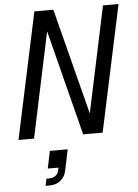

<svg xmlns="http://www.w3.org/2000/svg" viewBox="-62 -747 760 1059"><g transform="rotate(-5 317.5 -217.0)"><path d="M549 -699H635L486 0H378L230 -581H229L106 0H20L169 -699H274L424 -114H425ZM167 171 187 75H286L261 193Q254 226 229.5 245.5Q205 265 168 265H147L155 226H169Q190 226 204.5 216Q219 206 223 187L226 171Z"/></g></svg>

Font: Fragment Mono SC
Style: Italic
Weight: 400
Italic angle: -12°
Monospace: yes
Designer: Wei Huang based on Nimbus Sans by URW Studio, based on Helvetica by Max Miedinger.
Foundry: Wei Huang
Version: Version 1.012; ttfautohint (v1.8.4.7-5d5b)